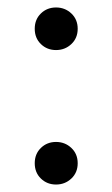

<svg xmlns="http://www.w3.org/2000/svg" viewBox="-20 -526 301 514"><path d="M73 -449Q73 -474 89.5 -490Q106 -506 130 -506Q154 -506 171 -490Q188 -474 188 -449Q188 -424 171 -408Q154 -392 130 -392Q106 -392 89.5 -408Q73 -424 73 -449ZM73 -89Q73 -114 89.5 -130Q106 -146 130 -146Q154 -146 171 -130Q188 -114 188 -89Q188 -64 171 -48Q154 -32 130 -32Q106 -32 89.5 -48Q73 -64 73 -89Z"/></svg>

Font: Maitree
Style: Regular
Weight: 400
Designer: CadsonDemak Team
Foundry: CadsonDemak
Version: Version 1.000